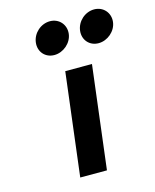

<svg xmlns="http://www.w3.org/2000/svg" viewBox="-109 -793 702 868"><g transform="rotate(-15 242.0 -359.0)"><path d="M122 -641C117 -599 146 -565 189 -565C231 -565 271 -599 276 -641C281 -684 250 -718 208 -718C165 -718 127 -684 122 -641ZM329 -641C324 -599 353 -565 396 -565C438 -565 478 -599 483 -641C488 -684 457 -718 415 -718C372 -718 334 -684 329 -641ZM283 0 342 -482H217L158 0Z"/></g></svg>

Font: Bluebird
Style: Obl
Weight: 400
Designer: Jasper
Foundry: Cannot Into Space Fonts
Version: Version 0.98